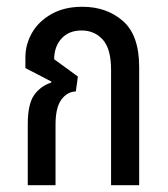

<svg xmlns="http://www.w3.org/2000/svg" viewBox="-20 -547 495 567"><path d="M62 0V-180Q62 -240 81 -266.5Q100 -293 131 -303L132 -306L55 -346V-377Q55 -416 74.5 -450Q94 -484 132 -505.5Q170 -527 223 -527Q295 -527 343 -485Q391 -443 391 -349V0H308V-340Q308 -403 283.5 -430Q259 -457 221 -457Q183 -457 161.5 -433Q140 -409 140 -372L210 -321L204 -277Q178 -276 161 -252.5Q144 -229 144 -179V0Z"/></svg>

Font: Noto Sans Thai UI ExtCond
Style: Regular
Weight: 400
Width: 2
Designer: Monotype Design Team
Foundry: Monotype Imaging Inc.
Version: Version 2.000